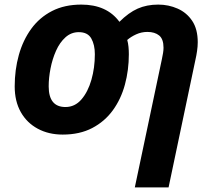

<svg xmlns="http://www.w3.org/2000/svg" viewBox="-20 -576 932 836"><path d="M567 240 685 -319Q688 -333 690 -345.5Q692 -358 692 -368Q692 -406 673 -421.5Q654 -437 622 -437Q596 -437 573 -426.5Q550 -416 534 -402Q538 -388 539.5 -372Q541 -356 541 -340Q541 -271 524 -208Q507 -145 471.5 -96Q436 -47 381.5 -18.5Q327 10 253 10Q192 10 144.5 -15.5Q97 -41 70.5 -88Q44 -135 44 -200Q44 -272 62 -336.5Q80 -401 116 -450.5Q152 -500 206.5 -528Q261 -556 334 -556Q445 -556 500 -481Q540 -521 579.5 -538.5Q619 -556 669 -556Q714 -556 753.5 -538.5Q793 -521 817 -485Q841 -449 841 -392Q841 -374 838 -353.5Q835 -333 831 -316L714 240ZM265 -110Q306 -110 334.5 -143Q363 -176 378 -228.5Q393 -281 393 -340Q393 -381 377.5 -408.5Q362 -436 323 -436Q290 -436 265 -413.5Q240 -391 224 -355Q208 -319 200 -278Q192 -237 192 -200Q192 -110 265 -110Z"/></svg>

Font: BC Sans
Style: Bold Italic
Weight: 700
Italic angle: -12°
Designer: Monotype Design Team
Province of B.C.
Foundry: Monotype Imaging Inc.
Version: Version 2.000;GOOG;noto-source:20170915:90ef993387c0